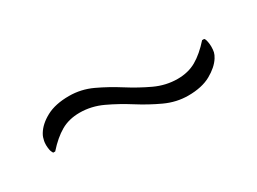

<svg xmlns="http://www.w3.org/2000/svg" viewBox="-25 -542 649 485"><g transform="rotate(-30 300.0 -300.0)"><path d="M429 -275Q460 -275 483.5 -288.5Q507 -302 531 -329H537Q539 -327 540 -324Q541 -321 541.5 -318Q542 -315 542.5 -311.5Q543 -308 543 -304Q543 -294 541.5 -287.5Q540 -281 535 -273Q523 -254 497 -239.5Q471 -225 431 -225Q397 -225 364.5 -240Q332 -255 300.5 -275Q269 -295 237 -310Q205 -325 171 -325Q140 -325 116.5 -311.5Q93 -298 69 -271H63Q62 -273 60.5 -276Q59 -279 58.5 -282Q58 -285 57.5 -288.5Q57 -292 57 -296Q57 -303 58 -308Q59 -313 60.5 -317.5Q62 -322 65 -327Q77 -347 103 -361Q129 -375 169 -375Q204 -375 236 -360Q268 -345 299.5 -325Q331 -305 363 -290Q395 -275 429 -275Z"/></g></svg>

Font: Recursive Monospace Casual Light
Style: Regular
Weight: 300
Version: Version 1.047